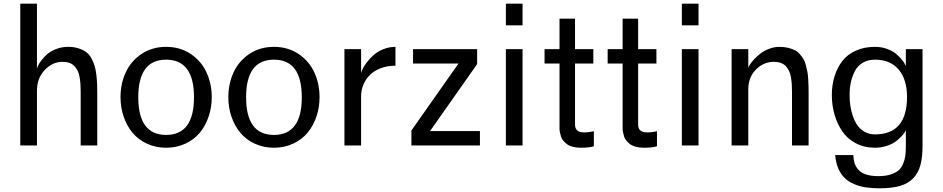

<svg xmlns="http://www.w3.org/2000/svg" viewBox="-20 -788 5107 1040"><path d="M180.2 -296.9V0H89.8V-768.1H180.2V-413.1Q180.2 -418.5 185.8 -431.4Q191.4 -444.3 205.1 -462.2Q218.8 -480 237.3 -495.8Q255.9 -511.7 285.4 -522.9Q314.9 -534.2 349.1 -534.2Q380.9 -534.2 405.5 -526.1Q430.2 -518.1 446.8 -505.9Q463.4 -493.7 474.9 -472.4Q486.3 -451.2 492.4 -431.9Q498.5 -412.6 502 -382.3Q505.4 -352.1 506.1 -330.1Q506.8 -308.1 506.8 -273.9V0H417V-292Q417 -314.9 415.8 -332Q414.6 -349.1 411.4 -368.9Q408.2 -388.7 401.4 -402.8Q394.5 -417 384 -429Q373.5 -440.9 356.9 -447Q340.3 -453.1 318.8 -453.1Q263.7 -453.1 221.9 -408.4Q180.2 -363.8 180.2 -296.9Z M632.8 -261.2Q632.8 -335.4 661.6 -397Q690.4 -458.5 747.6 -496.3Q804.7 -534.2 879.9 -534.2Q955.1 -534.2 1012.2 -496.3Q1069.3 -458.5 1098.1 -397Q1127 -335.4 1127 -261.2Q1127 -206.1 1110.1 -156.5Q1093.3 -106.9 1062.3 -69.3Q1031.2 -31.7 983.9 -9.8Q936.5 12.2 879.9 12.2Q823.2 12.2 775.9 -9.8Q728.5 -31.7 697.5 -69.3Q666.5 -106.9 649.7 -156.5Q632.8 -206.1 632.8 -261.2ZM729 -261.2Q729 -57.1 879.9 -57.1Q1030.8 -57.1 1030.8 -261.2Q1030.8 -464.8 879.9 -464.8Q729 -464.8 729 -261.2Z M1216.8 -261.2Q1216.8 -335.4 1245.6 -397Q1274.4 -458.5 1331.5 -496.3Q1388.7 -534.2 1463.9 -534.2Q1539.1 -534.2 1596.2 -496.3Q1653.3 -458.5 1682.1 -397Q1710.9 -335.4 1710.9 -261.2Q1710.9 -206.1 1694.1 -156.5Q1677.2 -106.9 1646.2 -69.3Q1615.2 -31.7 1567.9 -9.8Q1520.5 12.2 1463.9 12.2Q1407.2 12.2 1359.9 -9.8Q1312.5 -31.7 1281.5 -69.3Q1250.5 -106.9 1233.6 -156.5Q1216.8 -206.1 1216.8 -261.2ZM1313 -261.2Q1313 -57.1 1463.9 -57.1Q1614.7 -57.1 1614.7 -261.2Q1614.7 -464.8 1463.9 -464.8Q1313 -464.8 1313 -261.2Z M1936 -267.1V0H1845.7V-522H1936V-389.2Q1936 -397 1943.6 -413.3Q1951.2 -429.7 1967 -450.4Q1982.9 -471.2 2003.9 -490Q2024.9 -508.8 2056.4 -521.5Q2087.9 -534.2 2122.1 -534.2V-432.1Q2078.6 -432.1 2043 -418.7Q2007.3 -405.3 1984.1 -382.3Q1960.9 -359.4 1948.5 -329.6Q1936 -299.8 1936 -267.1Z M2579.6 0H2208.5V-81.1L2463.4 -443.8H2217.3V-522H2564.5V-440.9L2309.6 -78.1H2579.6Z M2810.5 -650.9H2720.2V-768.1H2810.5ZM2810.5 -522V0H2720.2V-522Z M3010.7 -116.2V-443.8H2929.7V-522H3010.7V-687H3094.7V-522H3193.8V-443.8H3094.7V-112.8Q3094.7 -70.8 3143.1 -70.8Q3156.7 -70.8 3170.2 -72.5Q3183.6 -74.2 3189.9 -75.7L3196.8 -77.1V3.9Q3175.8 12.2 3126 12.2Q3101.6 12.2 3082.5 7.1Q3063.5 2 3051.8 -6.6Q3040 -15.1 3031 -26.1Q3022 -37.1 3018.6 -48.8Q3015.1 -60.5 3012.7 -72.3Q3010.3 -84 3010.7 -93.8Q3011.2 -103.5 3010.7 -110.8Q3010.7 -114.7 3010.7 -116.2Z M3352.5 -116.2V-443.8H3271.5V-522H3352.5V-687H3436.5V-522H3535.6V-443.8H3436.5V-112.8Q3436.5 -70.8 3484.9 -70.8Q3498.5 -70.8 3512 -72.5Q3525.4 -74.2 3531.7 -75.7L3538.6 -77.1V3.9Q3517.6 12.2 3467.8 12.2Q3443.4 12.2 3424.3 7.1Q3405.3 2 3393.6 -6.6Q3381.8 -15.1 3372.8 -26.1Q3363.8 -37.1 3360.4 -48.8Q3356.9 -60.5 3354.5 -72.3Q3352.1 -84 3352.5 -93.8Q3353 -103.5 3352.5 -110.8Q3352.5 -114.7 3352.5 -116.2Z M3763.7 -650.9H3673.3V-768.1H3763.7ZM3763.7 -522V0H3673.3V-522Z M4033.2 -303.2V0H3942.9V-522H4033.2V-418.9Q4033.2 -423.8 4041 -436.5Q4048.8 -449.2 4064.2 -466.1Q4079.6 -482.9 4099.1 -498Q4118.7 -513.2 4146.2 -523.7Q4173.8 -534.2 4202.1 -534.2Q4227.5 -534.2 4248.5 -529.1Q4269.5 -523.9 4284.9 -516.4Q4300.3 -508.8 4312.3 -494.9Q4324.2 -481 4332 -468.3Q4339.8 -455.6 4345.2 -434.8Q4350.6 -414.1 4353.5 -398.7Q4356.4 -383.3 4357.9 -357.9Q4359.4 -332.5 4359.6 -316.9Q4359.9 -301.3 4359.9 -273.9V0H4270V-292Q4270 -314.9 4268.8 -332Q4267.6 -349.1 4264.4 -368.9Q4261.2 -388.7 4254.4 -402.8Q4247.6 -417 4237.1 -429Q4226.6 -440.9 4210 -447Q4193.4 -453.1 4171.9 -453.1Q4116.2 -453.1 4074.7 -411.4Q4033.2 -369.6 4033.2 -303.2Z M4886.7 2.9V-85Q4886.7 -81.5 4880.6 -71.5Q4874.5 -61.5 4860.8 -47.1Q4847.2 -32.7 4828.6 -19.5Q4810.1 -6.3 4781 2.9Q4752 12.2 4719.7 12.2Q4661.1 12.2 4615.2 -12.2Q4569.3 -36.6 4541.7 -77.6Q4514.2 -118.7 4500 -168.5Q4485.8 -218.3 4485.8 -272.9Q4485.8 -327.1 4500 -373.5Q4514.2 -419.9 4541.7 -456.3Q4569.3 -492.7 4615 -513.4Q4660.6 -534.2 4719.7 -534.2Q4754.4 -534.2 4784.2 -523.4Q4814 -512.7 4832 -497.6Q4850.1 -482.4 4863 -467Q4876 -451.7 4881.3 -440.9L4886.7 -430.2V-522H4977.1V2.9Q4977.1 65.4 4965.3 107.4Q4953.6 149.4 4926.3 178Q4898.9 206.5 4854.7 219.2Q4810.5 231.9 4744.1 231.9Q4703.6 231.9 4670.7 227.1Q4637.7 222.2 4607.7 209.7Q4577.6 197.3 4556.4 177.2Q4535.2 157.2 4521.2 125.5Q4507.3 93.8 4503.9 51.8H4602.1Q4603 76.7 4608.9 95.5Q4614.7 114.3 4629.2 131.1Q4643.6 147.9 4670.9 157Q4698.2 166 4737.8 166Q4776.4 166 4804 157.2Q4831.5 148.4 4847.4 134.5Q4863.3 120.6 4872.3 98.4Q4881.3 76.2 4884 54.4Q4886.7 32.7 4886.7 2.9ZM4719.7 -60.1Q4893.1 -60.1 4893.1 -263.2Q4893.1 -357.4 4847.7 -411.1Q4802.2 -464.8 4719.7 -464.8Q4681.2 -464.8 4653.1 -448Q4625 -431.2 4610.1 -402.1Q4595.2 -373 4588.6 -341.3Q4582 -309.6 4582 -272.9Q4582 -244.1 4585.9 -216.3Q4589.8 -188.5 4599.6 -159.4Q4609.4 -130.4 4624.5 -108.9Q4639.6 -87.4 4664.1 -73.7Q4688.5 -60.1 4719.7 -60.1Z"/></svg>

Font: Standard
Style: Regular
Weight: 400
Designer: Bryce Wilner
Version: Version 2.000;PS 2.0;hotconv 16.6.51;makeotf.lib2.5.65220 DE